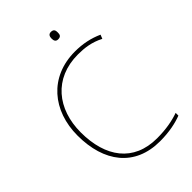

<svg xmlns="http://www.w3.org/2000/svg" viewBox="-263 -1111 1139 1139"><g transform="rotate(-45 307.0 -541.5)"><path d="M386 -1000C366 -1000 361 -985 361 -969C361 -952 366 -938 386 -938C410 -938 413 -952 413 -969C413 -985 410 -1000 386 -1000ZM405 -792C460 -792 516 -785 573 -755L583 -780C528 -805 470 -817 405 -817C191 -817 63 -661 63 -453C63 -232 174 -83 386 -83C465 -83 526 -97 570 -114V-137C522 -120 463 -108 386 -108C189 -108 90 -246 90 -453C90 -648 204 -792 405 -792Z"/></g></svg>

Font: Noto Sans Telugu UI Thin
Style: Regular
Weight: 100
Designer: Jelle Bosma - Monotype Design Team
Foundry: Monotype Imaging Inc.
Version: Version 2.005